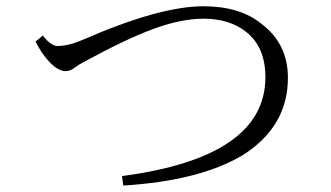

<svg xmlns="http://www.w3.org/2000/svg" viewBox="-20 -654 1040 604"><path d="M114.7 -542Q140.6 -509.3 160.6 -509.3Q195.8 -509.3 241.7 -529.3Q481.9 -634.3 619.6 -634.3Q735.8 -634.3 803.7 -578.1Q885.7 -515.6 885.7 -409.2Q885.7 -255.9 743.7 -166Q607.9 -85 367.7 -70.3L363.8 -100.1Q814.9 -159.7 814.9 -411.1Q814.9 -505.4 754.9 -553.2Q702.6 -595.2 620.1 -595.2Q548.8 -595.2 458.5 -561.5Q374.5 -530.3 243.7 -459Q231.4 -453.1 213.9 -440.4Q201.2 -430.2 186 -430.2Q162.6 -430.2 134.3 -460.4Q110.4 -485.8 91.8 -523.4Z"/></svg>

Font: I.Ming
Style: Regular
Weight: 400
Designer: Ichiten Fonts Project
Version: Version 6.11; Dec 27, 2019